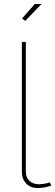

<svg xmlns="http://www.w3.org/2000/svg" viewBox="-20 -941 278 966"><path d="M107 -836 91 -848 155 -921H189ZM90 -730H110V-77Q110 -48 128 -31Q146 -14 176 -14Q200 -14 231 -23L238 -7Q202 5 169 5Q134 5 112 -17.5Q90 -40 90 -77Z"/></svg>

Font: Raleway-v4020 Thin
Style: Regular
Weight: 250
Designer: Matt McInerney, Pablo Impallari, Rodrigo Fuenzalida
Foundry: Matt McInerney, Pablo Impallari, Rodrigo Fuenzalida
Version: Version 4.020;PS 004.020;hotconv 1.0.88;makeotf.lib2.5.64775